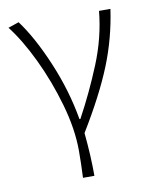

<svg xmlns="http://www.w3.org/2000/svg" viewBox="-81 -581 641 828"><g transform="rotate(-10 239.5 -167.5)"><path d="M265 187H215Q218 125 218 69Q218 -26 186.5 -136Q155 -246 108 -344Q61 -442 11 -506L58 -522Q116 -444 169 -318.5Q222 -193 244 -65H248Q305 -170 351 -282.5Q397 -395 408 -510H458Q440 -384 393 -267.5Q346 -151 255 -2Q265 99 265 187Z"/></g></svg>

Font: LXGW 975 Gothic SC 200W
Style: Regular
Weight: 200
Version: Version 2.01;February 25, 2021